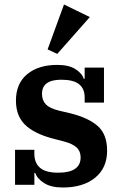

<svg xmlns="http://www.w3.org/2000/svg" viewBox="-20 -823 542 855"><path d="M260 12Q207 12 176 -8Q145 -28 137 -53H133V0H47V-156H133V-138Q133 -98 158 -76Q183 -54 239 -54Q339 -54 339 -122Q339 -150 321 -166.5Q303 -183 265 -193L215 -206Q132 -228 91.5 -267.5Q51 -307 51 -375Q51 -451 101 -492.5Q151 -534 235 -534Q286 -534 315.5 -515.5Q345 -497 353 -472H357V-522H443V-366H357V-390Q357 -428 332 -448Q307 -468 253 -468Q167 -468 167 -405Q167 -376 184.5 -358Q202 -340 244 -330L291 -319Q373 -299 415 -262Q457 -225 457 -152Q457 -75 403.5 -31.5Q350 12 260 12ZM192 -603 265 -803 380 -747 235 -583Z"/></svg>

Font: IBM Plex Serif SmBld
Style: Regular
Weight: 600
Designer: Mike Abbink, Paul van der Laan, Pieter van Rosmalen
Foundry: Bold Monday
Version: Version 3.001